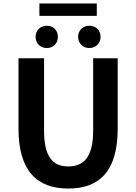

<svg xmlns="http://www.w3.org/2000/svg" viewBox="-20 -1077 788 1111"><path d="M375 14C556 14 661 -87 661 -333V-740H519V-320C519 -166 463 -114 375 -114C288 -114 235 -166 235 -320V-740H87V-333C87 -87 195 14 375 14ZM251 -799C289 -799 315 -827 315 -864C315 -901 289 -928 251 -928C213 -928 186 -901 186 -864C186 -827 213 -799 251 -799ZM208 -985H540V-1057H208ZM497 -799C535 -799 562 -827 562 -864C562 -901 535 -928 497 -928C459 -928 432 -901 432 -864C432 -827 459 -799 497 -799Z"/></svg>

Font: Noto Sans Japanese Bold
Style: Bold
Weight: 700
Designer: Ryoko NISHIZUKA (kana & ideographs); Paul D. Hunt (Latin, Greek & Cyrillic); Wenlong ZHANG (bopomofo); Sandoll Communica
Foundry: Adobe Systems Incorporated
Version: Version 1.000;PS 1;hotconv 1.0.78;makeotf.lib2.5.61930